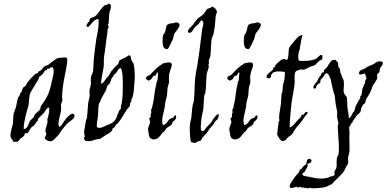

<svg xmlns="http://www.w3.org/2000/svg" viewBox="-20 -741 2074 1030"><path d="M377 -128C375 -130 372 -131 370 -131C357 -131 340 -111 333 -103C316 -83 314 -67 297 -60C295 -64 294 -70 294 -77C294 -102 308 -136 308 -158C308 -163 307 -170 307 -177C307 -184 315 -199 315 -207C315 -212 313 -214 313 -216C313 -299 341 -374 341 -423C341 -431 333 -433 327 -433C319 -433 310 -431 301 -431C282 -431 278 -420 264 -413C252 -405 245 -396 234 -391C229 -388 222 -388 217 -384C211 -379 208 -372 202 -366C196 -360 192 -360 187 -358C187 -358 185 -352 184 -351C178 -346 174 -346 169 -344C165 -341 158 -332 154 -329C143 -320 139 -312 125 -296C123 -292 122 -286 118 -282C114 -277 106 -274 104 -271C100 -265 99 -255 96 -249C96 -247 90 -244 89 -241C86 -236 87 -231 85 -227C84 -225 79 -222 78 -220C72 -205 69 -180 67 -172C63 -157 59 -146 56 -140C49 -122 52 -99 49 -77C46 -60 36 -35 36 -14C36 5 49 9 49 11C49 13 48 15 48 16C48 19 56 20 62 20C85 20 80 10 89 3C99 -5 106 -7 111 -16C112 -19 112 -27 117 -27C119 -27 122 -26 124 -26C133 -26 135 -42 147 -56C155 -64 168 -70 169 -77C169 -80 184 -94 184 -97C184 -99 183 -101 183 -102C183 -103 184 -103 184 -103C192 -114 204 -122 213 -132C223 -144 228 -160 242 -165C244 -160 244 -155 244 -149C244 -129 234 -106 234 -98C234 -96 235 -93 235 -91C235 -74 224 -56 224 -41C224 -27 228 -30 228 -23C228 -11 220 -7 220 -1C220 6 236 17 250 17C264 17 274 3 282 -5C293 -15 295 -17 300 -26C309 -43 326 -61 337 -74C354 -93 380 -101 380 -121C380 -124 379 -126 377 -128ZM264 -380C267 -373 268 -366 268 -358C268 -343 263 -327 260 -314C251 -271 244 -238 220 -202C213 -190 205 -181 198 -169C197 -166 197 -157 195 -154C190 -147 173 -134 166 -125C163 -122 164 -117 162 -114C158 -109 152 -103 147 -99C132 -89 135 -52 107 -48C107 -88 121 -133 133 -176C137 -192 134 -227 144 -245C154 -264 178 -300 187 -318C188 -320 189 -327 191 -329C195 -333 204 -338 209 -344C215 -351 217 -358 220 -362C223 -364 229 -363 231 -366C234 -368 232 -373 236 -373C238 -373 240 -372 241 -372C245 -372 249 -380 258 -380C260 -380 262 -380 264 -380Z M701 -296C702 -309 703 -318 703 -328C703 -344 702 -377 697 -398C697 -402 689 -409 686 -417C680 -432 683 -444 674 -444C666 -444 660 -436 650 -431C639 -426 625 -420 621 -417C617 -413 618 -405 614 -398C610 -393 603 -388 599 -384C594 -377 573 -356 573 -351C573 -352 562 -333 559 -329C557 -327 554 -325 551 -322C543 -311 537 -295 522 -292C524 -333 537 -368 537 -398C537 -406 537 -413 537 -419C537 -437 542 -457 544 -475C548 -508 551 -535 555 -559C558 -573 555 -581 559 -588C561 -591 562 -589 563 -595C563 -599 559 -602 559 -609C559 -610 562 -612 563 -617C565 -637 564 -653 566 -668C567 -676 575 -693 575 -706C575 -716 570 -721 566 -721C562 -721 558 -717 555 -716C551 -713 545 -715 541 -712C522 -700 511 -669 489 -653C482 -647 469 -647 464 -643C462 -640 462 -636 461 -632C456 -621 444 -612 444 -604C444 -601 447 -596 450 -596C463 -596 480 -639 506 -639C510 -639 509 -623 509 -619C509 -585 501 -558 497 -533C491 -494 486 -456 483 -420C481 -399 482 -378 479 -358C477 -347 467 -333 467 -319C467 -312 468 -304 468 -296C468 -277 460 -268 460 -253C460 -247 461 -239 461 -231C461 -216 455 -203 453 -187C450 -162 450 -134 446 -106C446 -105 443 -104 442 -99C438 -69 432 -48 431 -30C431 -23 435 -15 435 -8C435 -8 431 -5 431 -1C431 13 440 16 452 16C460 16 468 15 475 14C479 13 481 11 483 10C493 7 512 5 519 3C521 2 527 -3 530 -5C543 -12 545 -16 551 -19C567 -26 572 -30 581 -41C583 -44 582 -48 585 -52C587 -55 593 -56 595 -60C600 -65 600 -69 603 -74C603 -75 609 -76 610 -77C633 -105 648 -134 661 -154C666 -161 673 -166 676 -172C679 -181 677 -184 679 -190C680 -193 682 -193 683 -194C686 -203 683 -211 690 -216C699 -245 698 -266 701 -296ZM635 -202C634 -186 628 -171 628 -164C628 -163 629 -161 629 -160C629 -155 622 -154 621 -150C616 -138 610 -127 606 -114C601 -95 583 -78 555 -70C550 -69 529 -55 513 -55C506 -55 499 -57 499 -67C499 -78 502 -95 505 -114C508 -145 506 -164 511 -187C511 -187 514 -188 515 -190C520 -210 537 -235 548 -256C552 -265 553 -278 559 -285C560 -287 566 -288 566 -289C573 -300 576 -317 581 -325C582 -328 588 -327 588 -330C588 -331 588 -333 588 -334C588 -339 601 -347 606 -354C609 -357 614 -372 621 -373V-376C630 -369 628 -387 635 -354C638 -341 639 -314 639 -286C639 -254 638 -219 635 -202Z M924 -121C923 -121 922 -122 921 -122C914 -122 914 -114 909 -110C904 -107 895 -106 891 -103C879 -93 873 -72 854 -70C851 -78 850 -86 850 -94C850 -112 856 -129 858 -140C860 -154 865 -165 865 -180C866 -198 873 -212 876 -230C878 -245 877 -261 880 -274C882 -285 887 -292 887 -304C887 -310 886 -317 886 -324C886 -355 902 -382 902 -390C902 -403 896 -406 888 -406C870 -406 865 -402 861 -402C859 -402 858 -402 856 -402C855 -402 843 -391 840 -391C835 -391 838 -389 836 -388C817 -375 799 -353 785 -340C780 -335 774 -335 770 -333C765 -328 763 -324 763 -321C763 -313 778 -311 778 -307H779C781 -307 780 -311 781 -311C797 -315 795 -327 803 -333C806 -335 811 -334 814 -336C819 -340 820 -352 825 -352C826 -352 827 -352 828 -351C828 -337 825 -321 825 -311C824 -307 822 -306 821 -304C818 -291 818 -281 814 -271C809 -247 807 -215 803 -198C800 -186 799 -175 796 -165C795 -157 790 -154 790 -149C790 -146 792 -144 792 -140C792 -134 788 -133 788 -125C788 -123 789 -120 789 -117C789 -110 781 -110 781 -104C781 -98 785 -93 785 -87C785 -75 774 -61 774 -48C774 -47 776 -32 778 -22C781 -3 784 1 792 3C794 3 796 6 796 6C799 7 801 7 804 7C833 8 844 -24 858 -34C867 -41 867 -46 872 -52C881 -61 894 -65 902 -74C904 -76 904 -83 905 -85C912 -93 925 -99 925 -112C925 -115 925 -118 924 -121ZM942 -613C938 -619 927 -621 926 -621C919 -621 912 -617 912 -617C904 -617 887 -615 880 -610C869 -603 872 -586 865 -569C862 -560 856 -558 854 -548C853 -539 852 -529 852 -520C852 -497 857 -478 874 -478C876 -478 878 -478 880 -479C883 -479 897 -509 898 -511C901 -521 903 -521 905 -526C911 -538 912 -554 916 -562C919 -568 943 -591 943 -607C943 -609 943 -611 942 -613Z M1153 -128C1141 -128 1134 -116 1130 -110C1115 -94 1122 -88 1089 -60C1083 -53 1077 -38 1068 -38C1064 -38 1057 -37 1057 -58C1057 -69 1059 -84 1060 -99C1062 -120 1069 -142 1071 -158C1073 -178 1073 -204 1075 -224C1075 -230 1081 -238 1082 -245C1087 -276 1085 -312 1089 -344C1091 -357 1100 -372 1100 -387C1100 -392 1097 -393 1097 -395C1097 -396 1101 -397 1101 -401C1101 -405 1100 -410 1100 -412C1100 -421 1106 -429 1108 -438C1113 -468 1111 -502 1115 -530C1116 -539 1124 -550 1126 -562C1136 -609 1134 -632 1137 -653C1138 -664 1144 -672 1144 -680C1144 -681 1134 -705 1115 -705C1110 -694 1098 -698 1093 -694C1085 -688 1080 -673 1071 -665C1062 -655 1049 -649 1042 -643C1032 -633 1023 -619 1013 -606C1005 -596 988 -585 988 -574C988 -570 989 -565 995 -565C1011 -565 1015 -581 1020 -588C1029 -600 1036 -604 1046 -613C1052 -620 1053 -630 1064 -632C1069 -626 1071 -621 1071 -614C1071 -604 1065 -592 1064 -581C1056 -518 1048 -444 1038 -388C1034 -366 1029 -343 1027 -322C1023 -281 1025 -240 1020 -202C1019 -191 1014 -182 1013 -172C1009 -148 1009 -127 1006 -106C1002 -88 998 -81 998 -55C998 -28 1000 16 1006 21C1006 22 1022 26 1024 26C1030 26 1042 18 1042 17C1045 16 1053 16 1056 14C1060 12 1062 1 1068 -5C1085 -22 1092 -31 1100 -44C1107 -56 1116 -62 1122 -70C1126 -76 1129 -83 1133 -88C1136 -93 1144 -97 1148 -103C1152 -111 1153 -120 1155 -128Z M1360 -121C1359 -121 1358 -122 1357 -122C1350 -122 1350 -114 1345 -110C1340 -107 1331 -106 1327 -103C1315 -93 1309 -72 1290 -70C1287 -78 1286 -86 1286 -94C1286 -112 1292 -129 1294 -140C1296 -154 1301 -165 1301 -180C1302 -198 1309 -212 1312 -230C1314 -245 1313 -261 1316 -274C1318 -285 1323 -292 1323 -304C1323 -310 1322 -317 1322 -324C1322 -355 1338 -382 1338 -390C1338 -403 1332 -406 1324 -406C1306 -406 1301 -402 1297 -402C1295 -402 1294 -402 1292 -402C1291 -402 1279 -391 1276 -391C1271 -391 1274 -389 1272 -388C1253 -375 1235 -353 1221 -340C1216 -335 1210 -335 1206 -333C1201 -328 1199 -324 1199 -321C1199 -313 1214 -311 1214 -307H1215C1217 -307 1216 -311 1217 -311C1233 -315 1231 -327 1239 -333C1242 -335 1247 -334 1250 -336C1255 -340 1256 -352 1261 -352C1262 -352 1263 -352 1264 -351C1264 -337 1261 -321 1261 -311C1260 -307 1258 -306 1257 -304C1254 -291 1254 -281 1250 -271C1245 -247 1243 -215 1239 -198C1236 -186 1235 -175 1232 -165C1231 -157 1226 -154 1226 -149C1226 -146 1228 -144 1228 -140C1228 -134 1224 -133 1224 -125C1224 -123 1225 -120 1225 -117C1225 -110 1217 -110 1217 -104C1217 -98 1221 -93 1221 -87C1221 -75 1210 -61 1210 -48C1210 -47 1212 -32 1214 -22C1217 -3 1220 1 1228 3C1230 3 1232 6 1232 6C1235 7 1237 7 1240 7C1269 8 1280 -24 1294 -34C1303 -41 1303 -46 1308 -52C1317 -61 1330 -65 1338 -74C1340 -76 1340 -83 1341 -85C1348 -93 1361 -99 1361 -112C1361 -115 1361 -118 1360 -121ZM1378 -613C1374 -619 1363 -621 1362 -621C1355 -621 1348 -617 1348 -617C1340 -617 1323 -615 1316 -610C1305 -603 1308 -586 1301 -569C1298 -560 1292 -558 1290 -548C1289 -539 1288 -529 1288 -520C1288 -497 1293 -478 1310 -478C1312 -478 1314 -478 1316 -479C1319 -479 1333 -509 1334 -511C1337 -521 1339 -521 1341 -526C1347 -538 1348 -554 1352 -562C1355 -568 1379 -591 1379 -607C1379 -609 1379 -611 1378 -613Z M1710 -443C1708 -445 1706 -446 1703 -446C1695 -446 1687 -435 1684 -433C1673 -421 1647 -414 1606 -414C1584 -414 1580 -414 1580 -432C1580 -469 1589 -474 1589 -479C1589 -481 1589 -483 1589 -486V-487C1594 -507 1596 -538 1604 -553C1580 -551 1574 -537 1556 -517C1546 -506 1535 -493 1531 -483C1526 -471 1531 -420 1517 -420C1513 -420 1506 -425 1505 -425C1488 -425 1466 -401 1458 -392C1455 -390 1457 -385 1454 -381C1453 -380 1448 -380 1447 -378C1444 -374 1446 -370 1443 -367C1432 -353 1410 -346 1410 -328C1410 -321 1418 -321 1421 -321C1435 -321 1433 -334 1436 -341C1442 -354 1457 -358 1477 -358C1491 -358 1506 -356 1509 -353C1508 -354 1508 -326 1505 -312C1504 -302 1499 -293 1498 -287C1496 -273 1497 -260 1495 -247C1494 -245 1491 -244 1491 -239C1488 -218 1489 -204 1487 -185C1486 -170 1477 -129 1477 -108C1477 -100 1480 -96 1480 -96C1480 -94 1477 -93 1476 -93C1472 -64 1467 -32 1467 -22C1467 -14 1484 15 1495 16C1515 16 1518 -1 1531 -9C1544 -18 1543 -16 1549 -24C1560 -44 1569 -57 1582 -71C1596 -86 1604 -100 1615 -115C1619 -122 1630 -128 1630 -138C1630 -141 1628 -141 1626 -141C1614 -141 1610 -125 1607 -125C1605 -125 1603 -126 1602 -126C1598 -126 1594 -113 1593 -112C1585 -104 1577 -96 1571 -90C1561 -78 1551 -62 1534 -57C1534 -94 1539 -134 1542 -170C1546 -220 1561 -270 1561 -305C1561 -312 1560 -318 1560 -325C1560 -377 1582 -357 1593 -370C1593 -371 1593 -371 1594 -371C1595 -371 1597 -368 1597 -367C1621 -367 1622 -373 1640 -381C1649 -386 1663 -388 1670 -392C1675 -396 1687 -410 1692 -414C1697 -419 1710 -417 1710 -432C1710 -434 1709 -437 1709 -439C1709 -441 1709 -442 1710 -443Z M2033 -406C2030 -411 2024 -412 2017 -412C2003 -412 1995 -405 1986 -398C1948 -382 1952 -384 1942 -376C1927 -366 1906 -368 1906 -347C1906 -342 1910 -341 1913 -341C1920 -341 1928 -346 1933 -346C1938 -346 1941 -343 1942 -333C1942 -329 1946 -324 1946 -322C1945 -318 1938 -304 1938 -304C1938 -303 1938 -302 1938 -301C1938 -299 1938 -297 1938 -295C1938 -292 1930 -283 1930 -281C1930 -280 1931 -279 1931 -278C1931 -274 1928 -276 1928 -274C1919 -257 1925 -233 1913 -224C1912 -223 1912 -223 1912 -222C1912 -221 1913 -218 1913 -217V-216C1904 -200 1894 -185 1887 -169C1884 -161 1883 -150 1880 -144C1879 -142 1874 -139 1873 -136C1865 -123 1861 -108 1851 -107V-113C1851 -130 1845 -146 1844 -165C1842 -183 1844 -203 1840 -220C1838 -227 1832 -229 1829 -234C1824 -243 1823 -248 1823 -254C1823 -263 1825 -271 1825 -286C1825 -298 1824 -311 1822 -315C1815 -325 1813 -335 1810 -344C1810 -347 1807 -347 1807 -348C1804 -358 1806 -364 1803 -373C1803 -375 1797 -378 1796 -380C1793 -390 1795 -399 1793 -406C1792 -407 1786 -411 1785 -413C1781 -419 1786 -418 1778 -420C1779 -420 1763 -419 1760 -417C1755 -414 1744 -395 1741 -392C1739 -388 1737 -384 1734 -380C1729 -374 1724 -372 1719 -366C1717 -363 1718 -357 1716 -354C1713 -352 1707 -351 1705 -348C1703 -345 1703 -339 1701 -337C1700 -334 1696 -332 1694 -329C1686 -318 1685 -312 1683 -308C1675 -294 1661 -285 1661 -271C1661 -265 1667 -266 1669 -266C1679 -266 1675 -277 1679 -282C1683 -287 1688 -291 1690 -293C1703 -293 1696 -306 1701 -315C1703 -318 1710 -322 1712 -326C1719 -336 1723 -348 1733 -348C1740 -348 1748 -332 1749 -326C1749 -322 1752 -323 1752 -322C1757 -312 1756 -298 1760 -286C1764 -269 1770 -242 1774 -234C1779 -214 1778 -196 1782 -176C1784 -162 1789 -147 1789 -134C1789 -129 1788 -124 1788 -119C1788 -106 1796 -82 1796 -78C1796 -77 1792 -71 1792 -62C1792 -37 1798 15 1798 54C1798 66 1798 78 1796 86C1794 97 1790 95 1789 101C1786 110 1786 119 1786 126C1786 134 1786 142 1786 147C1786 166 1774 174 1774 183C1774 186 1775 191 1775 195C1775 197 1775 198 1774 199C1773 199 1766 203 1767 203C1757 206 1756 205 1749 207C1746 208 1746 210 1745 210C1733 215 1717 217 1702 217C1682 217 1662 213 1650 210C1630 204 1602 207 1602 192C1602 187 1609 188 1614 181C1620 172 1632 147 1632 147C1632 146 1628 143 1628 140C1628 137 1651 135 1651 122C1651 120 1649 111 1641 111C1621 111 1628 132 1621 141C1618 144 1611 147 1607 152C1602 157 1600 161 1595 167C1593 169 1592 167 1588 170C1585 173 1587 178 1585 181C1573 196 1567 202 1566 203C1555 220 1534 245 1534 257C1534 262 1537 268 1544 268C1552 268 1563 262 1570 261C1574 261 1575 265 1580 265C1585 265 1585 261 1591 261C1592 261 1594 265 1599 265C1602 265 1604 265 1607 265C1617 267 1625 269 1635 269C1643 269 1641 266 1643 265C1646 265 1648 269 1650 269C1683 269 1735 267 1749 250C1749 250 1750 250 1750 250C1752 250 1754 250 1755 250C1758 250 1768 238 1774 232L1810 196C1827 180 1827 173 1836 155C1842 144 1848 139 1848 129C1848 124 1847 118 1847 112C1846 99 1853 88 1854 75C1855 67 1855 59 1855 51C1855 31 1854 10 1854 -4C1854 -14 1855 -18 1855 -25C1855 -35 1853 -46 1853 -55C1853 -67 1862 -67 1862 -72C1862 -74 1862 -76 1862 -77C1862 -79 1867 -80 1869 -81C1871 -85 1871 -89 1873 -92C1873 -91 1891 -117 1894 -122C1900 -128 1910 -135 1913 -140C1916 -146 1915 -157 1920 -165C1922 -170 1926 -176 1928 -180C1928 -181 1933 -182 1935 -184L1942 -198C1944 -205 1942 -208 1946 -212C1948 -216 1965 -240 1974 -264C1976 -268 1976 -273 1978 -278C1987 -294 2004 -313 2004 -324C2004 -327 2003 -332 2003 -337C2003 -349 2010 -345 2015 -354C2018 -361 2016 -368 2018 -373C2025 -386 2034 -393 2034 -400C2034 -402 2034 -404 2033 -406Z"/></svg>

Font: Jim Nightshade
Style: Regular
Weight: 400
Designer: Astigmatic (AOETI)
Foundry: Astigmatic (AOETI)
Version: Version 1.000